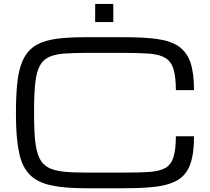

<svg xmlns="http://www.w3.org/2000/svg" viewBox="-20 -958 1087 993"><path d="M62.5 -384.8Q62.5 -479.5 72.3 -552.2Q82 -619.6 106 -662.1Q130.9 -705.1 171.4 -727.1Q212.4 -749.5 274.9 -757.8Q332.5 -765.6 425.3 -765.6H622.1Q727.1 -765.6 792 -756.3Q860.4 -747.1 903.3 -718.8Q945.3 -689.9 964.4 -636.2Q983.4 -581.5 983.4 -491.7H889.6Q889.6 -560.1 877 -602.1Q864.3 -641.1 834.5 -658.7Q804.7 -676.3 752.4 -680.7Q689 -684.6 622.1 -684.6H425.3Q364.7 -684.6 307.6 -680.7Q259.8 -676.3 230 -661.6Q199.2 -646 184.1 -614.3Q168 -582 162.1 -526.4Q156.2 -470.7 156.2 -384.8V-365.2Q156.2 -282.2 162.1 -227.5Q168 -173.3 184.1 -140.1Q199.2 -107.9 230 -91.3Q259.3 -75.7 307.6 -70.3Q348.6 -65.4 425.3 -65.4H622.1Q710.9 -65.4 752.4 -68.8Q806.2 -72.8 834.5 -88.9Q864.3 -105.5 877 -144.5Q889.6 -185.5 889.6 -253.4H983.4Q983.4 -163.1 964.4 -109.9Q945.3 -56.6 903.3 -29.3Q858.9 -2 792 6.8Q722.7 15.6 622.1 15.6H425.3Q311.5 15.6 244.6 0.5Q173.8 -14.2 134.3 -54.2Q93.8 -94.7 78.6 -169.4Q62.5 -245.1 62.5 -365.2ZM472.2 -937.5H565.9V-843.8H472.2Z"/></svg>

Font: Michroma+
Style: Regular
Weight: 400
Designer: beogot
Foundry: beogot
Version: Version